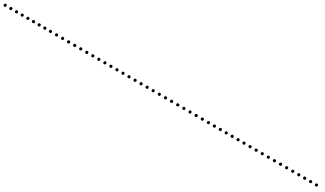

<svg xmlns="http://www.w3.org/2000/svg" viewBox="183 -1114 2875 1699"><g transform="rotate(30 1620.5 -264.0)"><path d="M14 -250Q0 -250 0 -264Q0 -278 14 -278Q27 -278 27 -264Q27 -250 14 -250ZM72 -250Q58 -250 58 -264Q58 -278 72 -278Q85 -278 85 -264Q85 -250 72 -250ZM129 -250Q116 -250 116 -264Q116 -278 129 -278Q143 -278 143 -264Q143 -250 129 -250ZM187 -250Q174 -250 174 -264Q174 -278 187 -278Q201 -278 201 -264Q201 -250 187 -250ZM245 -250Q232 -250 232 -264Q232 -278 245 -278Q259 -278 259 -264Q259 -250 245 -250ZM303 -250Q289 -250 289 -264Q289 -278 303 -278Q317 -278 317 -264Q317 -250 303 -250ZM361 -250Q347 -250 347 -264Q347 -278 361 -278Q375 -278 375 -264Q375 -250 361 -250ZM419 -250Q405 -250 405 -264Q405 -278 419 -278Q433 -278 433 -264Q433 -250 419 -250Z M477 -250Q463 -250 463 -264Q463 -278 477 -278Q490 -278 490 -264Q490 -250 477 -250ZM539 -250Q525 -250 525 -264Q525 -278 539 -278Q552 -278 552 -264Q552 -250 539 -250ZM600 -250Q587 -250 587 -264Q587 -278 600 -278Q614 -278 614 -264Q614 -250 600 -250ZM662 -250Q648 -250 648 -264Q648 -278 662 -278Q676 -278 676 -264Q676 -250 662 -250ZM724 -250Q710 -250 710 -264Q710 -278 724 -278Q738 -278 738 -264Q738 -250 724 -250Z M786 -250Q772 -250 772 -264Q772 -278 786 -278Q799 -278 799 -264Q799 -250 786 -250ZM847 -250Q834 -250 834 -264Q834 -278 847 -278Q861 -278 861 -264Q861 -250 847 -250ZM909 -250Q895 -250 895 -264Q895 -278 909 -278Q923 -278 923 -264Q923 -250 909 -250ZM971 -250Q957 -250 957 -264Q957 -278 971 -278Q984 -278 984 -264Q984 -250 971 -250ZM1032 -250Q1019 -250 1019 -264Q1019 -278 1032 -278Q1046 -278 1046 -264Q1046 -250 1032 -250ZM1094 -250Q1080 -250 1080 -264Q1080 -278 1094 -278Q1108 -278 1108 -264Q1108 -250 1094 -250ZM1156 -250Q1142 -250 1142 -264Q1142 -278 1156 -278Q1170 -278 1170 -264Q1170 -250 1156 -250ZM1217 -250Q1204 -250 1204 -264Q1204 -278 1217 -278Q1231 -278 1231 -264Q1231 -250 1217 -250ZM1279 -250Q1265 -250 1265 -264Q1265 -278 1279 -278Q1293 -278 1293 -264Q1293 -250 1279 -250ZM1341 -250Q1327 -250 1327 -264Q1327 -278 1341 -278Q1355 -278 1355 -264Q1355 -250 1341 -250ZM1402 -250Q1389 -250 1389 -264Q1389 -278 1402 -278Q1416 -278 1416 -264Q1416 -250 1402 -250ZM1464 -250Q1450 -250 1450 -264Q1450 -278 1464 -278Q1478 -278 1478 -264Q1478 -250 1464 -250Z M1526 -250Q1512 -250 1512 -264Q1512 -278 1526 -278Q1539 -278 1539 -264Q1539 -250 1526 -250ZM1589 -250Q1575 -250 1575 -264Q1575 -278 1589 -278Q1602 -278 1602 -264Q1602 -250 1589 -250ZM1651 -250Q1638 -250 1638 -264Q1638 -278 1651 -278Q1665 -278 1665 -264Q1665 -250 1651 -250ZM1714 -250Q1700 -250 1700 -264Q1700 -278 1714 -278Q1728 -278 1728 -264Q1728 -250 1714 -250ZM1777 -250Q1763 -250 1763 -264Q1763 -278 1777 -278Q1791 -278 1791 -264Q1791 -250 1777 -250ZM1840 -250Q1826 -250 1826 -264Q1826 -278 1840 -278Q1853 -278 1853 -264Q1853 -250 1840 -250ZM1902 -250Q1889 -250 1889 -264Q1889 -278 1902 -278Q1916 -278 1916 -264Q1916 -250 1902 -250ZM1965 -250Q1951 -250 1951 -264Q1951 -278 1965 -278Q1979 -278 1979 -264Q1979 -250 1965 -250ZM2028 -250Q2014 -250 2014 -264Q2014 -278 2028 -278Q2042 -278 2042 -264Q2042 -250 2028 -250Z M2091 -250Q2077 -250 2077 -264Q2077 -278 2091 -278Q2104 -278 2104 -264Q2104 -250 2091 -250ZM2151 -250Q2138 -250 2138 -264Q2138 -278 2151 -278Q2165 -278 2165 -264Q2165 -250 2151 -250ZM2212 -250Q2198 -250 2198 -264Q2198 -278 2212 -278Q2226 -278 2226 -264Q2226 -250 2212 -250ZM2272 -250Q2259 -250 2259 -264Q2259 -278 2272 -278Q2286 -278 2286 -264Q2286 -250 2272 -250ZM2333 -250Q2319 -250 2319 -264Q2319 -278 2333 -278Q2347 -278 2347 -264Q2347 -250 2333 -250ZM2393 -250Q2380 -250 2380 -264Q2380 -278 2393 -278Q2407 -278 2407 -264Q2407 -250 2393 -250Z M2454 -250Q2440 -250 2440 -264Q2440 -278 2454 -278Q2467 -278 2467 -264Q2467 -250 2454 -250ZM2516 -250Q2502 -250 2502 -264Q2502 -278 2516 -278Q2530 -278 2530 -264Q2530 -250 2516 -250ZM2578 -250Q2564 -250 2564 -264Q2564 -278 2578 -278Q2592 -278 2592 -264Q2592 -250 2578 -250ZM2640 -250Q2627 -250 2627 -264Q2627 -278 2640 -278Q2654 -278 2654 -264Q2654 -250 2640 -250ZM2703 -250Q2689 -250 2689 -264Q2689 -278 2703 -278Q2716 -278 2716 -264Q2716 -250 2703 -250ZM2765 -250Q2751 -250 2751 -264Q2751 -278 2765 -278Q2779 -278 2779 -264Q2779 -250 2765 -250ZM2827 -250Q2813 -250 2813 -264Q2813 -278 2827 -278Q2841 -278 2841 -264Q2841 -250 2827 -250ZM2889 -250Q2876 -250 2876 -264Q2876 -278 2889 -278Q2903 -278 2903 -264Q2903 -250 2889 -250ZM2952 -250Q2938 -250 2938 -264Q2938 -278 2952 -278Q2965 -278 2965 -264Q2965 -250 2952 -250Z M3014 -250Q3000 -250 3000 -264Q3000 -278 3014 -278Q3027 -278 3027 -264Q3027 -250 3014 -250ZM3074 -250Q3060 -250 3060 -264Q3060 -278 3074 -278Q3088 -278 3088 -264Q3088 -250 3074 -250ZM3134 -250Q3121 -250 3121 -264Q3121 -278 3134 -278Q3148 -278 3148 -264Q3148 -250 3134 -250ZM3195 -250Q3181 -250 3181 -264Q3181 -278 3195 -278Q3208 -278 3208 -264Q3208 -250 3195 -250Z"/></g></svg>

Font: FRB American Cursive Just Xheight
Style: Italic
Weight: 400
Italic angle: -25°
Version: Version 2.0;Modular Font Editor K font №1